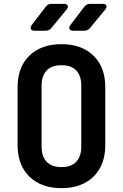

<svg xmlns="http://www.w3.org/2000/svg" viewBox="-20 -970 640 1000"><path d="M300 10Q195 10 133.3 -49.9Q71.6 -109.9 71.6 -215.9V-514.1Q71.6 -620.7 133.3 -680.4Q195 -740 300 -740Q405 -740 466.7 -680.4Q528.4 -620.7 528.4 -514.6V-215.9Q528.4 -109.9 466.7 -49.9Q405 10 300 10ZM300 -99.7Q350.8 -99.7 377 -127.3Q403.3 -155 403.3 -205.9V-524.1Q403.3 -575.6 377.3 -603Q351.4 -630.3 300 -630.3Q249 -630.3 222.9 -603Q196.7 -575.6 196.7 -524.1V-205.9Q196.7 -155 223.2 -127.3Q249.6 -99.7 300 -99.7ZM361.7 -810Q346.3 -810 342.2 -818.8Q338 -827.5 346.8 -839.9L419.4 -935.1Q430.7 -950 449.2 -950H513.6Q529.5 -950 533.6 -941.5Q537.6 -932.9 527.9 -920.1L448.9 -824.3Q437.6 -810 419.1 -810ZM160.4 -810Q145.1 -810 140.9 -818.8Q136.8 -827.5 145.5 -839.9L218.2 -935.1Q229.5 -950 248 -950H312.3Q328.2 -950 332.3 -941.5Q336.4 -932.9 326.7 -920.1L247.7 -824.3Q236.3 -810 217.8 -810Z"/></svg>

Font: Pitagon Sans Mono
Style: Regular
Weight: 400
Monospace: yes
Designer: Travis Tran
Foundry: Pitagon
Version: Version 1.001;gftools[0.9.26]